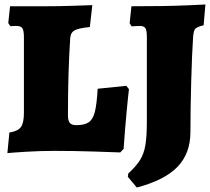

<svg xmlns="http://www.w3.org/2000/svg" viewBox="-20 -675 939 859"><path d="M22 -82Q60 -88 73.5 -106.5Q87 -125 87 -170V-508Q87 -539 80 -549Q73 -559 52 -559L26 -558L17 -572L25 -647H186Q239 -647 303 -649Q367 -651 393 -652L382 -554Q330 -549 312.5 -538.5Q295 -528 294 -502Q284 -352 284 -158Q284 -135 292.5 -125Q301 -115 321 -115Q358 -115 377 -128Q396 -141 404.5 -175Q413 -209 417 -278L545 -291L557 -276Q554 -254 546.5 -175Q539 -96 533 -9L518 7Q492 6 402.5 3Q313 0 224 0Q160 0 95.5 4Q31 8 13 10ZM552 116 554 101Q589 69 606.5 41Q624 13 630.5 -26Q637 -65 637 -132V-508Q637 -539 630.5 -549Q624 -559 605 -559Q593 -559 583 -558Q573 -557 569 -557L560 -571L568 -647L709 -648Q770 -649 826.5 -651.5Q883 -654 899 -655L891 -562Q862 -555 854 -546.5Q846 -538 844 -510Q839 -439 835.5 -312Q832 -185 832 -85Q832 11 774.5 71Q717 131 592 164Z"/></svg>

Font: Alegreya SC Black
Style: Regular
Weight: 900
Designer: Juan Pablo del Peral
Foundry: Huerta Tipografica
Version: Version 2.007; ttfautohint (v1.6)